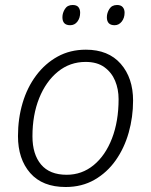

<svg xmlns="http://www.w3.org/2000/svg" viewBox="-20 -740 604 769"><path d="M243 9Q150 9 101 -47Q52 -103 52 -195Q52 -265 70.5 -327.5Q89 -390 125 -438Q161 -486 211 -513.5Q261 -541 324 -541Q414 -541 463.5 -484.5Q513 -428 513 -337Q513 -271 495.5 -209Q478 -147 443.5 -98Q409 -49 358.5 -20Q308 9 243 9ZM247 -40Q308 -40 355 -78.5Q402 -117 428.5 -185.5Q455 -254 455 -343Q455 -383 441 -416.5Q427 -450 398 -471Q369 -492 323 -492Q260 -492 212 -453Q164 -414 137 -347Q110 -280 110 -194Q110 -122 144.5 -81Q179 -40 247 -40ZM439 -639Q408 -639 408 -671Q408 -688 418 -704Q428 -720 449 -720Q464 -720 471.5 -711.5Q479 -703 479 -689Q479 -668 467.5 -653.5Q456 -639 439 -639ZM261 -639Q230 -639 230 -671Q230 -688 240 -704Q250 -720 271 -720Q287 -720 294 -711.5Q301 -703 301 -689Q301 -668 290 -653.5Q279 -639 261 -639Z"/></svg>

Font: Noto Sans Light
Style: Italic
Weight: 300
Italic angle: -12°
Designer: Monotype Design Team
Foundry: Monotype Imaging Inc.
Version: Version 2.013; ttfautohint (v1.8.4.7-5d5b)